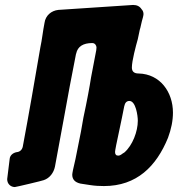

<svg xmlns="http://www.w3.org/2000/svg" viewBox="-20 -755 719 776"><path d="M40 1C44 1 154 -25 157 -27C181 -35 197 -57 202 -81L238 -276C254 -365 270 -451 287 -536L288 -539C294 -567 316 -581 353 -581C364 -581 370 -571 370 -563L369 -552L348 -442C342 -403 332 -349 317 -279L307 -222L285 -112C276 -75 272 -54 272 -49C272 -30 283 -18 305 -13L344 -7C363 -4 382 -3 400 -3C533 -3 612 -83 659 -198C672 -233 679 -267 679 -300C679 -382 628 -456 540 -458C522 -458 513 -466 513 -482C513 -509 529 -569 537 -597L545 -635C548 -642 551 -663 558 -686C559 -691 560 -695 560 -698C560 -706 557 -713 552 -718C545 -729 534 -735 518 -735L216 -715C187 -712 164 -692 160 -663C153 -628 150 -595 143 -563C120 -429 97 -295 72 -162C69 -149 60 -141 47 -140C32 -137 20 -127 19 -112L9 -31C9 -11 24 1 40 1ZM458 -126C449 -126 445 -131 445 -141C445 -146 451 -178 464 -237C467 -251 470 -265 473 -280L482 -325C485 -340 492 -347 503 -347C529 -347 537 -287 537 -267C537 -224 516 -168 483 -139L475 -134C469 -129 463 -126 458 -126Z"/></svg>

Font: Bangerz
Style: Bold
Weight: 700
Designer: vernon adams
Foundry: Vernon Adams
Version: Version 2.10;December 28, 2023;FontCreator 13.0.0.2683 64-bi